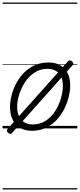

<svg xmlns="http://www.w3.org/2000/svg" viewBox="-20 -1011 629 1512"><path d="M231 19Q175 19 136.5 -4.5Q98 -28 78.5 -70.5Q59 -113 59 -168Q59 -223 78 -284Q97 -345 135 -398.5Q173 -452 230 -485.5Q287 -519 363 -519Q418 -519 455.5 -496.5Q493 -474 513 -433.5Q533 -393 533 -339Q533 -298 521.5 -249.5Q510 -201 486.5 -153.5Q463 -106 426.5 -67Q390 -28 341.5 -4.5Q293 19 231 19ZM237 -31Q297 -31 341.5 -61Q386 -91 415.5 -138Q445 -185 460 -237.5Q475 -290 475 -334Q475 -376 461.5 -406Q448 -436 421 -452.5Q394 -469 355 -469Q297 -469 252.5 -440Q208 -411 177.5 -364.5Q147 -318 131 -266.5Q115 -215 115 -170Q115 -128 129.5 -96.5Q144 -65 171 -48Q198 -31 237 -31ZM75 36Q69 44 60.5 43Q52 42 44 35Q36 28 34.5 20.5Q33 13 40 4L516 -529Q522 -536 530.5 -535.5Q539 -535 548 -527Q555 -520 557 -512.5Q559 -505 552 -498ZM0 471H589V481H0ZM0 -20H589V0H0ZM0 -505H589V-500H0ZM0 -991H589V-981H0Z"/></svg>

Font: Playwrite IE Guides
Style: Regular
Weight: 400
Designer: Veronika Burian, José Scaglione
Foundry: TypeTogether
Version: Version 1.003